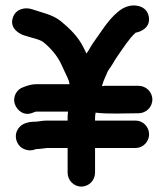

<svg xmlns="http://www.w3.org/2000/svg" viewBox="-20 -680 605 707"><path d="M490 -263C517.6 -263 541 -285.1 541 -313.5C541 -341.9 517.6 -364 490 -364H363.9C360.4 -363.1 361.8 -362.9 355.4 -363.6C359.1 -375.9 364 -389.1 367.6 -396.3L376.3 -416C377 -418 377 -418.7 381.2 -424.2C398.6 -448.6 399.9 -455.3 413.5 -474.6C434.1 -503.9 455.3 -537.7 479.4 -559.7C496.1 -562.4 534.2 -576.7 528.2 -616.7C522.4 -655.4 485 -662.6 462.8 -659.3C451.4 -657.6 440.9 -653.8 431.4 -648.6C384.3 -619.2 355.7 -566.3 330 -532C314.8 -511.8 310.6 -499.7 298.5 -482.9L286.4 -507.2C267.6 -544.7 237 -575 204.8 -601.4C173.5 -627.1 131.4 -634 99.8 -645.4C74.6 -654.5 39.7 -648.8 28 -617.1C12.5 -575 53.4 -554.8 67.1 -550.3C98.1 -539.9 127 -535.5 141.1 -523.7C167.8 -501.5 191.2 -474.7 206.3 -442L215.1 -422.9C225.5 -399.1 233.3 -388.9 236.1 -370H113C95.9 -370 78.9 -364.3 64.6 -358.6C43.3 -351.5 24.9 -325.3 35.1 -295.7C42.2 -275.1 67 -251 100.3 -264.8L110.2 -268.4C111.7 -268.9 113 -269 113 -269H230.5C229.7 -262.2 229 -254.3 229 -247V-236H152C136 -236 119.4 -232 112 -232C84.1 -232 63.4 -225.8 50.8 -211C27.3 -183.8 39.9 -146 64.9 -132.9C90.4 -119.4 112 -131 112 -131C128.7 -131 147 -135 153 -135H229V-44C229 -16.4 251.1 7 279.5 7C307.9 7 330 -16.4 330 -44V-135H479C507 -135 529 -158.3 529 -185.5C529 -212.7 507 -236 479 -236H330V-245C330 -251.3 330.6 -256.3 332 -265.2C380.3 -259.3 439.3 -263 490 -263Z"/></svg>

Font: NumbBunny
Style: Bk
Weight: 400
Designer: Robert Jablonski
Foundry: Cannot Into Space Fonts
Version: Version 1.0